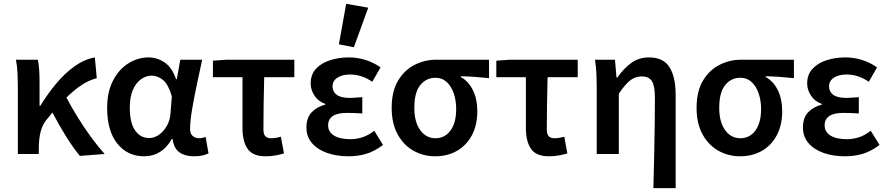

<svg xmlns="http://www.w3.org/2000/svg" viewBox="-20 -802 4621 1000"><path d="M73 0V-348Q73 -377 71.5 -416Q70 -455 63 -491H177Q182 -469 184 -438Q186 -407 186 -373V-251H190Q228 -313 272.5 -366.5Q317 -420 368 -456.5Q419 -493 474 -503L484 -395Q445 -385 407 -360.5Q369 -336 326 -294Q351 -246 384 -192.5Q417 -139 453.5 -89Q490 -39 525 0L396 10Q362 -31 325 -90Q288 -149 253 -216Q247 -209 240.5 -200.5Q234 -192 227 -184Q202 -156 192 -117.5Q182 -79 182 -27V0Z M731 12Q644 12 591 -54Q538 -120 538 -240Q538 -323 568.5 -382Q599 -441 648.5 -472Q698 -503 754 -503Q798 -503 836.5 -477.5Q875 -452 897 -390H901L919 -491H1033Q1020 -431 1005.5 -362.5Q991 -294 980.5 -232.5Q970 -171 970 -130Q970 -105 984 -93.5Q998 -82 1018 -82Q1026 -82 1034.5 -84Q1043 -86 1051 -89L1066 -3Q1054 3 1035.5 7.5Q1017 12 991 12Q943 12 914 -9Q885 -30 879 -78H875Q823 12 731 12ZM757 -83Q784 -83 808.5 -100.5Q833 -118 849.5 -147.5Q866 -177 868 -212L875 -300Q857 -362 829.5 -385Q802 -408 770 -408Q742 -408 715.5 -390Q689 -372 672.5 -335Q656 -298 656 -241Q656 -163 683.5 -123Q711 -83 757 -83Z M1363 12Q1296 12 1269.5 -27Q1243 -66 1243 -134V-400H1089V-486L1161 -491H1513V-400H1356Q1354 -327 1353 -257Q1352 -187 1352 -128Q1352 -103 1362 -92.5Q1372 -82 1391 -82Q1404 -82 1416.5 -84Q1429 -86 1443 -90L1459 -3Q1440 3 1415.5 7.5Q1391 12 1363 12Z M1795 12Q1733 12 1683.5 -5.5Q1634 -23 1605 -56.5Q1576 -90 1576 -138Q1576 -189 1603.5 -217.5Q1631 -246 1674 -257V-261Q1637 -274 1617.5 -304.5Q1598 -335 1598 -367Q1598 -414 1626 -444Q1654 -474 1699.5 -488.5Q1745 -503 1798 -503Q1842 -503 1884.5 -489.5Q1927 -476 1962 -451L1919 -376Q1864 -414 1803 -414Q1763 -414 1737.5 -397.5Q1712 -381 1712 -352Q1712 -324 1734 -308Q1756 -292 1802 -292Q1817 -292 1833 -293.5Q1849 -295 1867 -296V-211Q1825 -214 1787 -214Q1689 -214 1689 -149Q1689 -115 1719.5 -96Q1750 -77 1806 -77Q1835 -77 1866 -86.5Q1897 -96 1929 -121L1975 -47Q1929 -13 1886.5 -0.5Q1844 12 1795 12ZM1823 -556 1745 -571 1783 -782 1898 -762Z M2247 12Q2185 12 2133.5 -17Q2082 -46 2051 -102.5Q2020 -159 2020 -240Q2020 -326 2053 -381.5Q2086 -437 2139 -464Q2192 -491 2252 -491H2527V-395Q2486 -399 2453 -401.5Q2420 -404 2380 -405V-401Q2421 -378 2443.5 -331.5Q2466 -285 2466 -223Q2466 -150 2437.5 -97Q2409 -44 2359.5 -16Q2310 12 2247 12ZM2248 -82Q2297 -82 2326.5 -122.5Q2356 -163 2356 -234Q2356 -278 2343.5 -315Q2331 -352 2307 -374.5Q2283 -397 2249 -397Q2200 -397 2169 -359Q2138 -321 2138 -240Q2138 -167 2168.5 -124.5Q2199 -82 2248 -82Z M2839 12Q2772 12 2745.5 -27Q2719 -66 2719 -134V-400H2565V-486L2637 -491H2989V-400H2832Q2830 -327 2829 -257Q2828 -187 2828 -128Q2828 -103 2838 -92.5Q2848 -82 2867 -82Q2880 -82 2892.5 -84Q2905 -86 2919 -90L2935 -3Q2916 3 2891.5 7.5Q2867 12 2839 12Z M3383 178Q3385 99 3387 14.5Q3389 -70 3390 -150Q3391 -230 3391 -293Q3391 -354 3375.5 -379Q3360 -404 3322 -404Q3289 -404 3262.5 -383.5Q3236 -363 3203 -314V0H3088V-348Q3088 -377 3086.5 -414Q3085 -451 3079 -491H3183L3191 -398H3195Q3230 -447 3269 -475Q3308 -503 3360 -503Q3435 -503 3467 -452Q3499 -401 3499 -308V178Z M3835 12Q3773 12 3721.5 -17Q3670 -46 3639 -102.5Q3608 -159 3608 -240Q3608 -326 3641 -381.5Q3674 -437 3727 -464Q3780 -491 3840 -491H4115V-395Q4074 -399 4041 -401.5Q4008 -404 3968 -405V-401Q4009 -378 4031.5 -331.5Q4054 -285 4054 -223Q4054 -150 4025.5 -97Q3997 -44 3947.5 -16Q3898 12 3835 12ZM3836 -82Q3885 -82 3914.5 -122.5Q3944 -163 3944 -234Q3944 -278 3931.5 -315Q3919 -352 3895 -374.5Q3871 -397 3837 -397Q3788 -397 3757 -359Q3726 -321 3726 -240Q3726 -167 3756.5 -124.5Q3787 -82 3836 -82Z M4381 12Q4319 12 4269.5 -5.5Q4220 -23 4191 -56.5Q4162 -90 4162 -138Q4162 -189 4189.5 -217.5Q4217 -246 4260 -257V-261Q4223 -274 4203.5 -304.5Q4184 -335 4184 -367Q4184 -414 4212 -444Q4240 -474 4285.5 -488.5Q4331 -503 4384 -503Q4428 -503 4470.5 -489.5Q4513 -476 4548 -451L4505 -376Q4450 -414 4389 -414Q4349 -414 4323.5 -397.5Q4298 -381 4298 -352Q4298 -324 4320 -308Q4342 -292 4388 -292Q4403 -292 4419 -293.5Q4435 -295 4453 -296V-211Q4411 -214 4373 -214Q4275 -214 4275 -149Q4275 -115 4305.5 -96Q4336 -77 4392 -77Q4421 -77 4452 -86.5Q4483 -96 4515 -121L4561 -47Q4515 -13 4472.5 -0.5Q4430 12 4381 12Z"/></svg>

Font: Source Sans Pro SemiBold
Style: Regular
Weight: 600
Designer: Paul D. Hunt
Foundry: Adobe Systems Incorporated
Version: Version 2.045;hotconv 1.0.109;makeotfexe 2.5.65596